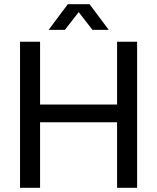

<svg xmlns="http://www.w3.org/2000/svg" viewBox="-20 -900 753 920"><path d="M76 0V-700H172V-399H541V-700H637V0H541V-314H172V0ZM213 -757 305 -880H409L501 -757H423L357 -842L291 -757Z"/></svg>

Font: MuseoModerno
Style: Regular
Weight: 400
Designer: Pablo Cosgaya, Héctor Gatti, Marcela Romero, and the Authors of The MuseoModerno Project.
Foundry: Omnibus-Type Team
Version: Version 1.001